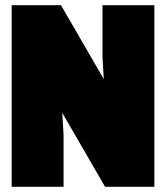

<svg xmlns="http://www.w3.org/2000/svg" viewBox="-20 -720 640 740"><path d="M385 0H575V-700H375V-500L380 -415L215 -700H25V0H225V-200L220 -285Z"/></svg>

Font: Millimetre
Style: Extrablack
Weight: 900
Designer: Jérémy Landes
Version: Version 1.0